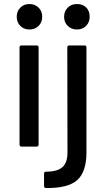

<svg xmlns="http://www.w3.org/2000/svg" viewBox="-20 -737 533 964"><path d="M173.8 -606.9Q155.8 -588.9 127.9 -588.9Q100.1 -588.9 82 -606.9Q64 -625 64 -652.8Q64 -680.7 82 -698.7Q100.1 -716.8 127.9 -716.8Q155.8 -716.8 173.8 -698.7Q191.9 -680.7 191.9 -652.8Q191.9 -625 173.8 -606.9ZM164.1 -1H87.9Q78.1 -1 78.1 -11.2V-499Q78.1 -508.8 87.9 -508.8H164.1Q173.8 -508.8 173.8 -499V-11.2Q173.8 -1 164.1 -1ZM366.2 -716.8Q395.5 -716.8 412.8 -699.5Q430.2 -682.1 430.2 -652.8Q430.2 -625 412.1 -606.9Q394 -588.9 366.2 -588.9Q338.4 -588.9 320.1 -606.9Q301.8 -625 301.8 -652.8Q301.8 -680.7 320.1 -698.7Q338.4 -716.8 366.2 -716.8ZM210.9 207Q201.2 207 201.2 196.8V134.8Q201.2 125 210.9 125Q268.1 125 293.5 102.1Q318.8 79.1 318.8 28.8L317.9 -499Q317.9 -508.8 328.1 -508.8H403.8Q414.1 -508.8 414.1 -499V27.8Q414.1 126 367.7 167.2Q321.3 208.5 210.9 207Z"/></svg>

Font: Gruenseis Font Medium
Style: Regular
Weight: 500
Designer: Jeremy Tribby
Foundry: Tribby Type
Version: Version 1.408;Glyphs 3.1.2 (3151)